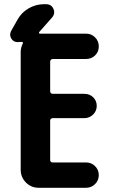

<svg xmlns="http://www.w3.org/2000/svg" viewBox="-20 -890 540 910"><path d="M229.5 -610.4Q225.6 -610.4 221.7 -606.9Q217.8 -603.5 217.8 -598.6V-456.1Q217.8 -452.1 221.2 -448.7Q224.6 -445.3 229.5 -445.3H379.9Q405.3 -445.3 421.9 -428.7Q438.5 -412.1 438.5 -388.2Q438.5 -364.3 421.4 -347.2Q404.3 -330.1 379.9 -330.1H229.5Q225.6 -330.1 221.7 -327.1Q217.8 -324.2 217.8 -319.3V-130.9Q217.8 -126 221.2 -123Q224.6 -120.1 229.5 -120.1H387.7Q413.1 -120.1 430.7 -102.5Q448.2 -85 448.2 -60.1Q448.2 -35.2 430.7 -17.6Q413.1 0 387.7 0H163.1Q127.9 0 103 -24.9Q78.1 -49.8 78.1 -85V-644.5Q78.1 -663.1 87.9 -683.6Q89.8 -686.5 87.9 -689.5Q85.9 -692.4 82 -691.4Q76.2 -690.4 63.5 -690.4Q43.9 -690.4 33.7 -707Q23.4 -723.6 32.2 -742.2L62.5 -795.9Q81.1 -830.1 115.2 -850.1Q149.4 -870.1 188.5 -870.1H198.2Q223.6 -870.1 233.4 -847.7Q243.2 -825.2 225.6 -805.7L166 -738.3Q164.1 -736.3 165 -733.4Q166 -730.5 168.9 -730.5H387.7Q413.1 -730.5 430.7 -712.9Q448.2 -695.3 448.2 -669.9Q448.2 -644.5 430.7 -627.4Q413.1 -610.4 387.7 -610.4Z"/></svg>

Font: Rounded-X Mgen+ 2m bold
Style: Bold
Weight: 700
Designer: [Source Han Sans]
Ryoko NISHIZUKA  (kana & ideographs); Paul D. Hunt (Latin, Greek & Cyrillic); Wenlong ZHANG  (bopomofo
Version: Version 1.059.20150602